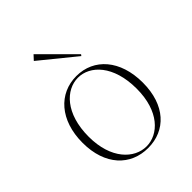

<svg xmlns="http://www.w3.org/2000/svg" viewBox="-217 -869 1000 1000"><g transform="rotate(-45 283.0 -369.0)"><path d="M284 15C413 15 505 -80 505 -246C505 -412 413 -515 284 -515C155 -515 61 -412 61 -246C61 -80 155 15 284 15ZM284 3C195 3 106 -81 106 -246C106 -417 195 -503 284 -503C372 -503 460 -418 460 -246C460 -80 372 3 284 3ZM183 -727 376 -570 382 -578 207 -753Z"/></g></svg>

Font: Sprat Condensed Thin
Style: Regular
Weight: 100
Width: 3
Designer: Ethan Nakache
Foundry: Collletttivo
Version: Version 2.000;Glyphs 3.2 (3217)